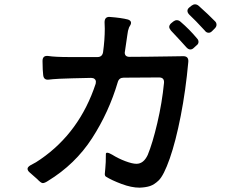

<svg xmlns="http://www.w3.org/2000/svg" viewBox="-20 -845 1040 885"><path d="M879 -825Q888 -825 896 -818Q942 -777 970 -748Q978 -741 978 -731Q978 -722 970 -714L957 -701Q950 -694 942 -694Q931 -694 924 -704Q879 -753 853 -777Q844 -786 844 -795Q844 -804 853 -811L863 -819Q871 -825 879 -825ZM556 -609 555 -603Q555 -583 577 -583Q644 -583 762 -585L825 -586Q850 -586 848 -560Q836 -428 813 -310.5Q790 -193 762.5 -114.5Q735 -36 711 -13Q691 6 671.5 12.5Q652 19 623 20Q586 20 540.5 3Q495 -14 468 -31Q463 -35 463 -42Q463 -48 465.5 -70.5Q468 -93 468 -135Q468 -141 474 -141Q482 -141 497 -132Q526 -114 558 -102Q590 -90 609 -90Q642 -90 661 -131Q683 -184 705 -277.5Q727 -371 736 -463Q738 -488 713 -488Q605 -488 550 -487Q529 -487 523 -467Q482 -328 404.5 -208Q327 -88 201 -11Q186 -1 177 -1Q169 -1 151 -20L118 -49Q107 -58 107 -67Q107 -75 120 -83Q148 -97 167 -111Q347 -235 421 -459Q422 -462 422 -468Q422 -476 416 -481Q410 -486 400 -486Q299 -484 255 -482Q218 -480 205 -478Q181 -475 179 -500L177 -525Q176 -540 176 -564Q176 -590 202 -587Q232 -582 303 -582H429Q451 -582 455 -604Q463 -662 463 -713Q463 -732 462 -742Q462 -768 485 -767Q539 -763 570 -755Q584 -750 584 -740Q584 -734 580.5 -728.5Q577 -723 575 -719Q569 -704 567 -684ZM795 -752Q804 -752 812 -745Q854 -709 888 -668Q895 -661 895 -652Q895 -642 885 -635L873 -624Q866 -617 857 -617Q848 -617 839 -627Q818 -651 768 -704Q760 -714 760 -721Q760 -729 768 -737L779 -746Q787 -752 795 -752Z"/></svg>

Font: Shippori Gothic B2 Bold
Style: Regular
Weight: 700
Designer: FONTDASU
Foundry: FONTDASU / Google Inc. / but / Adobe
Version: Version 1.130